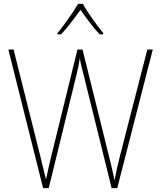

<svg xmlns="http://www.w3.org/2000/svg" viewBox="-20 -969 828 989"><path d="M767 -714 584 0H555L413 -574Q406 -602 401 -621Q396 -640 391 -670Q387 -641 383.5 -625Q380 -609 375 -588L231 0H202L23 -714H50L188 -163Q198 -123 204.5 -95Q211 -67 217 -44Q223 -74 230 -104.5Q237 -135 244 -164L379 -714H405L542 -162Q552 -124 557.5 -98.5Q563 -73 570 -40Q576 -72 582 -99Q588 -126 597 -162L739 -714ZM407 -949Q419 -927 438.5 -898Q458 -869 478 -842Q498 -815 512 -798V-792H493Q468 -819 441.5 -854Q415 -889 395 -918Q374 -890 347 -854.5Q320 -819 295 -792H276V-798Q292 -817 312 -844.5Q332 -872 351 -900Q370 -928 382 -949Z"/></svg>

Font: Noto Sans Gurmukhi UI SemiCondensed Thin
Style: Regular
Weight: 100
Width: 4
Designer: Jelle Bosma - Monotype Design Team
Foundry: Monotype Imaging Inc.
Version: Version 2.004; ttfautohint (v1.8.4.7-5d5b)